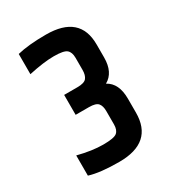

<svg xmlns="http://www.w3.org/2000/svg" viewBox="-122 -815 541 601"><g transform="rotate(-30 148.0 -514.0)"><path d="M135 -744Q257 -744 257 -638V-591Q257 -537 221 -517Q257 -498 257 -442V-392Q257 -284 135 -284Q66 -284 28 -296V-369Q79 -356 118.5 -356Q158 -356 168.5 -365Q179 -374 179 -394V-442Q179 -461 171 -470.5Q163 -480 138 -480H90V-552H138Q163 -552 171 -562Q179 -572 179 -591V-635Q179 -655 168.5 -664Q158 -673 122 -673Q86 -673 31 -661V-734Q71 -744 135 -744Z"/></g></svg>

Font: Khand Semibold
Style: Regular
Weight: 600
Designer: Devanagari: Sanchit Sawaria, Jyotish Sonowal; Latin: Satya Rajpurohit
Foundry: Indian Type Foundry
Version: Version 1.100;PS 1.0;hotconv 1.0.78;makeotf.lib2.5.61930; tt